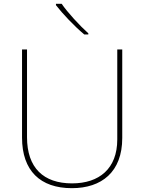

<svg xmlns="http://www.w3.org/2000/svg" viewBox="-20 -1065 752 1002"><path d="M302 -1045H272V-1038C307 -993 367 -929 420 -885H441V-891C396 -931 331 -1002 302 -1045ZM618 -345V-807H592V-337C592 -185 498 -108 356 -108C207 -108 121 -189 121 -349V-807H95V-347C95 -174 190 -83 355 -83C510 -83 618 -167 618 -345Z"/></svg>

Font: Noto Sans Telugu UI Thin
Style: Regular
Weight: 100
Designer: Jelle Bosma - Monotype Design Team
Foundry: Monotype Imaging Inc.
Version: Version 2.005